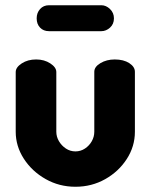

<svg xmlns="http://www.w3.org/2000/svg" viewBox="-20 -703 575 733"><path d="M268 10Q206 10 154 -19.5Q102 -49 71 -97Q40 -145 40 -200V-428Q40 -446 63 -461Q86 -476 118 -476Q149 -476 172 -461Q195 -446 195 -428V-200Q195 -181 205 -164Q215 -147 231.5 -136Q248 -125 268 -125Q288 -125 304.5 -136Q321 -147 330.5 -164Q340 -181 340 -200V-429Q340 -448 363.5 -462Q387 -476 418 -476Q452 -476 473.5 -462Q495 -448 495 -429V-200Q495 -144 464 -96Q433 -48 381.5 -19Q330 10 268 10ZM167 -584Q146 -584 133 -597.5Q120 -611 120 -633Q120 -654 133 -668.5Q146 -683 167 -683H367Q385 -683 400 -668.5Q415 -654 415 -633Q415 -611 400 -597.5Q385 -584 367 -584Z"/></svg>

Font: Dosis ExtraLight ExtraBold
Style: Regular
Weight: 800
Version: Version 3.001; ttfautohint (v1.8.2)